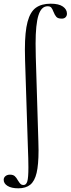

<svg xmlns="http://www.w3.org/2000/svg" viewBox="-45 -746 383 1041"><path d="M-25 229Q-25 217 -15.5 209Q-6 201 9 201Q26 201 35 209Q44 217 52 232Q60 245 66 251Q72 257 83 257Q97 257 103 237.5Q109 218 109 161Q109 119 106 47L91 -418Q90 -439 90 -478Q90 -574 104.5 -628Q119 -682 149.5 -704Q180 -726 230 -726Q274 -726 296 -710.5Q318 -695 318 -672Q318 -660 310.5 -652.5Q303 -645 290 -645Q269 -645 260.5 -654.5Q252 -664 245 -682Q239 -698 233 -705Q227 -712 213 -712Q179 -712 163.5 -663Q148 -614 148 -510Q148 -464 149 -439L163 21Q164 38 164 69Q164 147 153.5 191.5Q143 236 119 255.5Q95 275 54 275Q17 275 -4 262Q-25 249 -25 229Z"/></svg>

Font: Cormorant Upright
Style: Regular
Weight: 400
Designer: Christian Thalmann (Catharsis Fonts)
Foundry: Catharsis Fonts
Version: Version 3.302